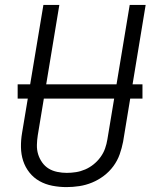

<svg xmlns="http://www.w3.org/2000/svg" viewBox="-20 -755 640 783"><path d="M251 8Q222 8 193.5 2.5Q165 -3 141 -16.5Q117 -30 100 -51.5Q83 -73 74.5 -99Q66 -125 65.5 -154.5Q65 -184 70 -213L157 -735H222L134 -203Q131 -184 130.5 -164Q130 -144 135.5 -126Q141 -108 152 -92.5Q163 -77 178.5 -67.5Q194 -58 213.5 -54Q233 -50 252 -50Q271 -50 290 -53Q309 -56 327.5 -64Q346 -72 362 -85Q378 -98 390 -114.5Q402 -131 408.5 -149.5Q415 -168 418 -187L509 -735H574L482 -177Q477 -151 468 -125.5Q459 -100 442.5 -77.5Q426 -55 403.5 -38Q381 -21 355.5 -10.5Q330 0 303.5 4Q277 8 251 8ZM52 -353V-411H561V-353Z"/></svg>

Font: Iosevka Curly Light Extended
Style: Italic
Weight: 300
Width: 7
Italic angle: -9°
Monospace: yes
Designer: Belleve Invis
Foundry: Belleve Invis
Version: Version 11.1.0; ttfautohint (v1.8.3)